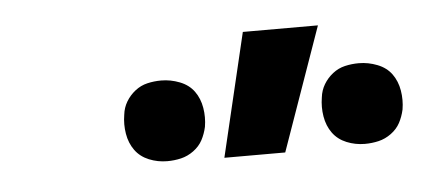

<svg xmlns="http://www.w3.org/2000/svg" viewBox="-28 -799 555 242"><g transform="rotate(-5 250.0 -678.0)"><path d="M426 -602Q414 -602 403 -606.5Q392 -611 385.5 -620Q379 -629 377 -641Q375 -653 377 -665Q378 -674 382.5 -681.5Q387 -689 394 -694.5Q401 -700 409.5 -702Q418 -704 427 -704Q439 -704 450.5 -699.5Q462 -695 468.5 -686Q475 -677 477 -665Q479 -653 477 -641Q475 -632 471 -624.5Q467 -617 459.5 -611.5Q452 -606 443.5 -604Q435 -602 426 -602ZM176 -602Q164 -602 153 -606.5Q142 -611 135.5 -620Q129 -629 127 -641Q125 -653 127 -665Q128 -674 132.5 -681.5Q137 -689 144 -694.5Q151 -700 159.5 -702Q168 -704 177 -704Q189 -704 200.5 -699.5Q212 -695 218.5 -686Q225 -677 227 -665Q229 -653 227 -641Q225 -632 221 -624.5Q217 -617 209.5 -611.5Q202 -606 193.5 -604Q185 -602 176 -602ZM248 -600 285 -756H380L325 -600Z"/></g></svg>

Font: Iosevka Semibold
Style: Italic
Weight: 600
Italic angle: -9°
Monospace: yes
Designer: Belleve Invis
Foundry: Belleve Invis
Version: Version 32.5.0; ttfautohint (v1.8.4)